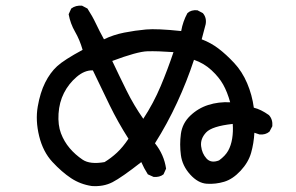

<svg xmlns="http://www.w3.org/2000/svg" viewBox="-20 -633 1040 674"><path d="M302 20Q262 14 229.5 -7.5Q197 -29 164 -64.5Q131 -100 117.5 -155Q104 -210 112.5 -259Q121 -308 138.5 -343Q156 -378 180.5 -400.5Q205 -423 270 -458Q260 -493 243.5 -521.5Q227 -550 221 -583L230 -603Q246 -615 268 -613L287 -603Q304 -577 316.5 -550.5Q329 -524 345 -495Q378 -511 416 -518.5Q454 -526 492.5 -529.5Q531 -533 616 -524Q622 -558 638 -587Q651 -599 673 -597L692 -587Q706 -571 702 -548L688 -495Q720 -483 747 -462.5Q774 -442 802 -412Q830 -382 847.5 -341Q865 -300 871 -255Q896 -249 924 -229Q938 -214 936 -190L926 -171Q912 -159 891 -161L873 -167Q871 -130 861.5 -96.5Q852 -63 824.5 -33.5Q797 -4 767 5Q737 14 706 12Q675 10 647.5 -20.5Q620 -51 615 -88.5Q610 -126 615 -163Q620 -200 647.5 -226.5Q675 -253 711 -264.5Q747 -276 788 -274Q778 -310 763.5 -336Q749 -362 722.5 -386.5Q696 -411 661 -423Q636 -347 601.5 -272.5Q567 -198 524 -130Q556 -90 563 -41L554 -21Q540 -10 519 -12L499 -21Q485 -43 476 -64Q407 -10 375 6.5Q343 23 302 20ZM347 -64Q370 -78 390.5 -97Q411 -116 431 -146Q394 -204 364.5 -264.5Q335 -325 306 -386Q277 -387 249 -363Q221 -339 204.5 -306.5Q188 -274 185.5 -234Q183 -194 194 -165Q205 -136 224.5 -113Q244 -90 270 -72.5Q296 -55 347 -64ZM749 -70Q771 -86 781 -104Q791 -122 795 -146.5Q799 -171 797 -198Q724 -190 703.5 -168Q683 -146 686 -120Q689 -94 705 -76.5Q721 -59 749 -70ZM483 -216Q519 -271 544 -330.5Q569 -390 589 -450Q533 -454 497.5 -453Q462 -452 374 -419Q399 -366 424.5 -314.5Q450 -263 483 -216Z"/></svg>

Font: Kosefont JP
Style: Regular
Weight: 400
Designer: Nozomi Seto 瀬戸のぞみ
Version: Version 3.00;June 19, 2020